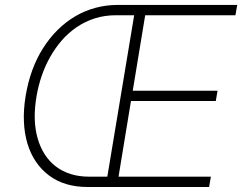

<svg xmlns="http://www.w3.org/2000/svg" viewBox="-20 -747 972 767"><path d="M82.4 -363.6Q100.5 -473.4 152.3 -555Q178.3 -595.9 210.6 -627.8Q242.9 -659.8 280.7 -682Q318.5 -704.2 361.2 -715.7Q403.8 -727.3 449.9 -727.3H927.6L920.5 -686.1H560L510.3 -384.6H849.1L842 -343.4H503.2L453.5 -41.2H822.4L815.3 0H329.2Q237.6 0 176.1 -45.8Q145.2 -68.9 123.4 -101.2Q101.6 -133.5 89.5 -173.8Q77.4 -214.1 75.5 -261.9Q73.5 -309.7 82.4 -363.6ZM130.3 -194.6Q140.6 -158.4 159.1 -129.8Q177.6 -101.2 203.7 -81.5Q229.8 -61.8 263.1 -51.5Q296.5 -41.2 336.6 -41.2H408.7L516 -686.1H442.8Q398.1 -686.1 359 -673.7Q320 -661.2 287.1 -639Q254.3 -616.8 227.6 -586.5Q201 -556.1 180.8 -520.2Q160.5 -484.4 146.8 -444.6Q133.2 -404.8 126.1 -363.6Q109.4 -267 130.3 -194.6Z"/></svg>

Font: Inter P Extra Light
Style: Italic
Weight: 200
Italic angle: 9.39999°
Designer: Rasmus Andersson
Foundry: rsms
Version: Version 3.018;git-588b23468